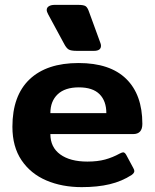

<svg xmlns="http://www.w3.org/2000/svg" viewBox="-20 -754 636 789"><path d="M244 -573 178 -695Q172 -706 172 -713Q172 -723 181 -728.5Q190 -734 205 -734H301Q324 -734 332 -728.5Q340 -723 346 -705L392 -579Q395 -572 395 -566Q395 -545 366 -545H296Q272 -545 262.5 -550.5Q253 -556 244 -573ZM31 -233Q31 -361 101.5 -428Q172 -495 303 -495Q432 -495 498.5 -430Q565 -365 565 -245Q565 -203 527 -203H187Q187 -149 227.5 -119.5Q268 -90 339 -90Q381 -90 412 -98.5Q443 -107 472 -123Q482 -128 486 -128Q493 -128 499 -117L528 -63Q532 -56 532 -51Q532 -43 521 -35Q481 -9 431 3Q381 15 316 15Q235 15 170.5 -12.5Q106 -40 68.5 -95.5Q31 -151 31 -233ZM417 -289Q417 -339 389 -367Q361 -395 304 -395Q247 -395 217 -366.5Q187 -338 187 -289Z"/></svg>

Font: Mitr Medium
Style: Regular
Weight: 500
Designer: Thanarat Vachiruckul
Foundry: Cadson Demak
Version: Version 1.002